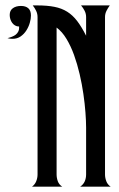

<svg xmlns="http://www.w3.org/2000/svg" viewBox="-20 -704 450 724"><path d="M282.2 0Q294.4 -8.3 299.6 -20.3Q304.7 -32.2 304.7 -46.4V-223.1Q304.7 -247.1 302.2 -280Q299.8 -313 294.4 -349.9Q289.1 -386.7 280.3 -424.6Q271.5 -462.4 259.3 -496.3Q247.1 -530.3 230.7 -557.4Q214.4 -584.5 193.4 -600.1V-46.4Q193.4 -33.2 198 -20.5Q202.6 -7.8 214.8 0H100.6Q111.8 -8.3 116.7 -20.8Q121.6 -33.2 121.6 -46.4V-639.6Q121.6 -652.3 116.2 -663.3Q110.8 -674.3 103.5 -683.6H120.6Q158.2 -683.6 185.3 -678.2Q212.4 -672.9 233.2 -659.9Q253.9 -647 270.8 -625Q287.6 -603 304.7 -569.3V-639.6Q304.7 -652.3 299.1 -663.3Q293.5 -674.3 285.6 -683.6H394Q387.2 -674.3 381.6 -663.3Q376 -652.3 376 -639.6V-46.4Q376 -33.2 380.9 -20.5Q385.7 -7.8 397.5 0ZM96.7 -645.5Q96.7 -632.8 92.3 -617.7Q87.9 -602.5 79.3 -589.1Q70.8 -575.7 57.9 -566.7Q44.9 -557.6 27.3 -557.6Q22.9 -557.6 18.1 -558.1Q13.2 -558.6 8.3 -560.1Q17.6 -562.5 25.6 -565.7Q33.7 -568.8 39.8 -573.7Q45.9 -578.6 49.3 -585.9Q52.7 -593.3 52.2 -604Q43.5 -604 36.9 -607.9Q30.3 -611.8 25.9 -617.9Q21.5 -624 19 -631.8Q16.6 -639.6 16.6 -647.5Q16.6 -664.6 28.6 -673.1Q40.5 -681.6 59.1 -681.6Q76.7 -681.6 86.7 -672.9Q96.7 -664.1 96.7 -645.5Z"/></svg>

Font: XAYAX
Style: Regular
Weight: 400
Designer: Peter Wiegel
Foundry: Peter Wiegel
Version: Version 1.000 2009 initial release